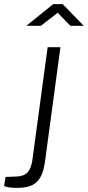

<svg xmlns="http://www.w3.org/2000/svg" viewBox="-117 -745 426 931"><path d="M224 -620H289L187 -725H141L11 -620H81L163 -683ZM101 40 176 -516H114L40 31C32 85 12 109 -36 111L-90 113L-97 156C-97 156 -88 166 -34 166C58 166 88 127 101 40Z"/></svg>

Font: United Sans ExtraLight
Style: Italic
Weight: 200
Italic angle: -8°
Designer: Pablo Impallari, Rodrigo Fuenzalida (Modified by Dan O. Williams)
Version: Version 1.000;PS 001.000;hotconv 1.0.88;makeotf.lib2.5.64775